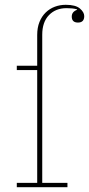

<svg xmlns="http://www.w3.org/2000/svg" viewBox="-20 -780 371 800"><path d="M50 -18H135V-488H50V-506H135V-634Q135 -665 144.5 -688.5Q154 -712 170.5 -728Q187 -744 208.5 -752Q230 -760 254 -760Q295 -760 313 -744.5Q331 -729 331 -713Q331 -686 305 -686Q279 -686 279 -711Q279 -731 301 -739V-741Q291 -744 280 -745Q269 -746 257 -746Q212 -746 184 -717Q156 -688 156 -635V-18H261V0H50Z"/></svg>

Font: IBM Plex Serif Thin
Style: Regular
Weight: 100
Designer: Mike Abbink, Paul van der Laan, Pieter van Rosmalen
Foundry: Bold Monday
Version: Version 3.001